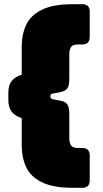

<svg xmlns="http://www.w3.org/2000/svg" viewBox="-20 -820 495 920"><path d="M312 -161Q312 -135 320.5 -123Q329 -111 353 -111H374Q410 -111 410 -75V44Q410 80 374 80H330Q236 80 182 54Q128 28 106 -18Q84 -64 84 -124V-254Q52 -264 36 -284.5Q20 -305 20 -341V-376Q20 -412 36 -432Q52 -452 84 -462V-595Q84 -656 106 -702Q128 -748 182 -774Q236 -800 330 -800H374Q410 -800 410 -764V-643Q410 -607 374 -607H353Q329 -607 320.5 -595Q312 -583 312 -557V-440Q312 -410 302.5 -396.5Q293 -383 267 -378L234 -372Q221 -371 221 -358Q221 -347 234 -344L267 -338Q293 -334 302.5 -320Q312 -306 312 -276Z"/></svg>

Font: Bungee Spice
Style: Regular
Weight: 400
Designer: David Jonathan Ross
Foundry: David Jonathan Ross
Version: Version 2.000